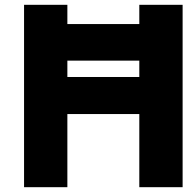

<svg xmlns="http://www.w3.org/2000/svg" viewBox="-20 -778 815 798"><path d="M739 -758V0H559V-304H260V0H80V-758H260V-678H559V-758ZM559 -458V-526H260V-458Z"/></svg>

Font: Biryani Heavy
Style: Regular
Weight: 900
Designer: Dan Reynolds and Mathieu Réguer
Foundry: Dan Reynolds and Mathieu Réguer
Version: Version 1.003; ttfautohint (v1.1) -l 5 -r 5 -G 72 -x 0 -D la